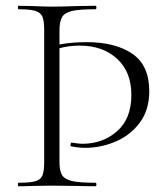

<svg xmlns="http://www.w3.org/2000/svg" viewBox="-20 -645 575 665"><path d="M435 -316Q435 -396 385.5 -441.5Q336 -487 256 -487Q219 -487 186 -478V-85Q186 -53 195 -38.5Q204 -24 229.5 -18Q255 -12 311 -12Q314 -12 314 -6Q314 0 311 0Q270 0 247 -1L160 -2L94 -1Q76 0 44 0Q42 0 42 -6Q42 -12 44 -12Q83 -12 101.5 -17Q120 -22 126.5 -36.5Q133 -51 133 -81V-544Q133 -574 126.5 -588Q120 -602 101.5 -607.5Q83 -613 44 -613Q42 -613 42 -619Q42 -625 44 -625L94 -624Q134 -622 160 -622Q195 -622 247 -624L311 -625Q314 -625 314 -619Q314 -613 311 -613Q255 -613 229.5 -607Q204 -601 195 -586Q186 -571 186 -539V-491Q229 -499 281 -499Q379 -499 438 -459Q497 -419 497 -329Q497 -264 464 -220Q431 -176 380 -154.5Q329 -133 276 -133Q252 -133 227 -138Q224 -138 224 -143Q224 -146 225.5 -149Q227 -152 229 -151Q253 -147 265 -147Q336 -147 385.5 -190.5Q435 -234 435 -316Z"/></svg>

Font: Cormorant Garamond Light
Style: Regular
Weight: 300
Designer: Christian Thalmann (Catharsis Fonts)
Version: Version 3.000